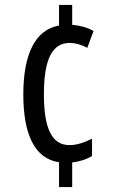

<svg xmlns="http://www.w3.org/2000/svg" viewBox="-20 -837 469 774"><path d="M271 -737V-817H218V-734C121 -717 74 -617 74 -456C74 -295 120 -197 218 -183V-83H271V-182C303 -186 330 -195 351 -208V-278C320 -262 288 -252 260 -252C190 -252 157 -317 157 -457C157 -595 189 -664 261 -664C281 -664 307 -658 332 -644L357 -712C333 -726 304 -734 271 -737Z"/></svg>

Font: Noto Sans Kannada UI ExtraCondensed
Style: Regular
Weight: 400
Width: 2
Designer: Jelle Bosma - Monotype Design Team
Foundry: Monotype Imaging Inc.
Version: Version 2.005